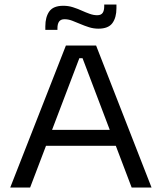

<svg xmlns="http://www.w3.org/2000/svg" viewBox="-20 -844 728 864"><path d="M26 0 276.5 -639H412.5L662 0H572.5L351.5 -582H337L115.5 0ZM167 -188V-259.5H520.5V-188ZM423 -715Q401 -715 380.5 -721.5Q360 -728 341 -736.2Q322 -744.5 304.5 -751Q287 -757.5 270.5 -757.5Q253.5 -757.5 246 -747Q238.5 -736.5 238.5 -717V-709.5H184V-725.5Q184 -767.5 202 -792.8Q220 -818 265 -818Q287.5 -818 308 -811.5Q328.5 -805 347.2 -796.5Q366 -788 383.5 -781.8Q401 -775.5 417.5 -775.5Q434.5 -775.5 441.8 -785.8Q449 -796 449 -816V-823.5H504V-807Q504 -765 485.8 -740Q467.5 -715 423 -715Z"/></svg>

Font: Anek Gujarati SemiExpanded
Style: Regular
Weight: 400
Width: 6
Designer: Mrunmayee Ghaisas (Gujarati), Yesha Goshar (Latin)
Foundry: Ek Type
Version: Version 1.003